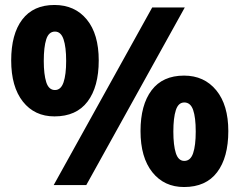

<svg xmlns="http://www.w3.org/2000/svg" viewBox="-20 -744 963 772"><path d="M199 -724Q281 -724 329 -665.5Q377 -607 377 -501Q377 -395 332 -335.5Q287 -276 199 -276Q119 -276 72 -335.5Q25 -395 25 -501Q25 -607 69.5 -665.5Q114 -724 199 -724ZM723 -714 327 0H196L592 -714ZM201 -617Q176 -617 166 -586Q156 -555 156 -499Q156 -445 166 -413.5Q176 -382 201 -382Q225 -382 235.5 -413Q246 -444 246 -499Q246 -555 235.5 -586Q225 -617 201 -617ZM720 -440Q801 -440 849.5 -381Q898 -322 898 -217Q898 -111 853 -51.5Q808 8 720 8Q640 8 592.5 -51.5Q545 -111 545 -217Q545 -322 589.5 -381Q634 -440 720 -440ZM721 -332Q697 -332 687 -301Q677 -270 677 -215Q677 -160 687 -128.5Q697 -97 721 -97Q746 -97 756.5 -128Q767 -159 767 -215Q767 -272 756.5 -302Q746 -332 721 -332Z"/></svg>

Font: Noto Sans Cherokee ExtraBold
Style: Regular
Weight: 800
Designer: Monotype Design Team
Foundry: Monotype Imaging Inc.
Version: Version 2.001; ttfautohint (v1.8.4.7-5d5b)